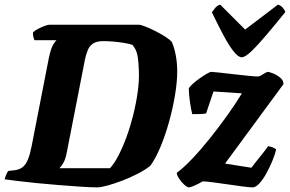

<svg xmlns="http://www.w3.org/2000/svg" viewBox="-31 -811 1255 831"><path d="M389 0Q364 0 319.5 -3Q275 -6 223.5 -10Q172 -14 123 -19Q74 -24 38 -28.5Q2 -33 -11 -35Q-8 -46 -3.5 -56.5Q1 -67 5 -71L37 -75Q55 -78 68 -88.5Q81 -99 90 -121Q99 -143 106 -179L180 -558Q189 -602 200 -619Q211 -636 214 -637H118Q116 -642 113.5 -651Q111 -660 112 -671Q120 -679 134.5 -686.5Q149 -694 163 -699Q177 -704 182 -704H568Q579 -704 600 -695.5Q621 -687 644.5 -675Q668 -663 687 -650.5Q706 -638 713 -629Q725 -600 730.5 -567.5Q736 -535 736 -502Q736 -457 726.5 -399.5Q717 -342 700.5 -283Q684 -224 663 -174Q642 -124 620 -94Q598 -76 566 -59.5Q534 -43 499 -29.5Q464 -16 434.5 -8Q405 0 389 0ZM226 -83H445Q463 -102 481.5 -137.5Q500 -173 516.5 -218Q533 -263 545.5 -313Q558 -363 565 -413Q572 -463 570 -506Q569 -543 564 -570.5Q559 -598 542 -617Q526 -622 504.5 -625.5Q483 -629 460 -631Q437 -633 416 -633Q388 -633 372.5 -623Q357 -613 349.5 -595.5Q342 -578 337 -555L258 -151Q253 -123 243.5 -106.5Q234 -90 226 -83ZM787 0Q779 0 766 -12Q753 -24 743.5 -39Q734 -54 734 -63Q763 -84 801 -124Q839 -164 878.5 -213.5Q918 -263 954 -313.5Q990 -364 1016 -407L893 -415L861 -320Q852 -318 835 -317.5Q818 -317 801 -317Q796 -337 791.5 -367Q787 -397 786 -427Q789 -435 802 -447Q815 -459 832 -471Q849 -483 863.5 -491.5Q878 -500 883 -500Q890 -500 917 -497Q944 -494 978.5 -490Q1013 -486 1043 -483Q1073 -480 1086 -480Q1091 -480 1099.5 -485Q1108 -490 1116.5 -495Q1125 -500 1128 -500Q1133 -500 1149 -494Q1165 -488 1180.5 -476Q1196 -464 1196 -447L943 -103L1057 -85Q1066 -97 1076 -109.5Q1086 -122 1096 -134.5Q1106 -147 1114.5 -158Q1123 -169 1129 -178Q1138 -178 1150 -173Q1162 -168 1164 -163Q1159 -142 1147.5 -114Q1136 -86 1121.5 -60Q1107 -34 1091.5 -17Q1076 0 1062 0Q1049 0 1019.5 -4Q990 -8 955 -13Q920 -18 890 -22Q860 -26 846 -26Q830 -16 811.5 -8Q793 0 787 0ZM1015 -563Q1000 -563 979 -590Q958 -617 934.5 -661.5Q911 -706 886 -758Q894 -769 901.5 -778Q909 -787 922 -791L1030 -683L1172 -791Q1185 -787 1193 -777.5Q1201 -768 1204 -759Q1162 -707 1124 -662Q1086 -617 1058 -590Q1030 -563 1015 -563Z"/></svg>

Font: Texturina 12pt Black
Style: Italic
Weight: 900
Italic angle: -11°
Designer: Guillermo Torres Carreño
Foundry: Omnibus-Type
Version: Version 1.002